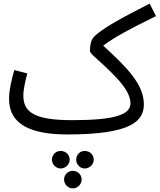

<svg xmlns="http://www.w3.org/2000/svg" viewBox="-20 -722 882 1061"><path d="M353 21C708 21 775 -54 775 -146C775 -257 679 -352 550 -470C615 -517 685 -556 842 -633L807 -702C664 -629 541 -564 498 -517C483 -501 477 -471 477 -440C477 -423 541 -380 618 -298C679 -235 701 -188 701 -151C701 -89 617 -58 379 -58C169 -58 109 -102 109 -195C109 -232 123 -287 131 -316L59 -335C45 -285 30 -226 30 -175C30 -31 156 21 353 21ZM448 209C476 209 498 186 498 160C498 133 476 112 448 112C422 112 401 133 401 160C401 186 422 209 448 209ZM315 209C343 209 365 186 365 160C365 133 343 112 315 112C289 112 267 133 267 160C267 186 289 209 315 209ZM382 319C410 319 431 296 431 270C431 243 410 222 382 222C356 222 334 243 334 270C334 296 356 319 382 319Z"/></svg>

Font: Noto Sans Arabic SemCond
Style: Regular
Weight: 400
Width: 4
Designer: Monotype Design Team, Nadine Chahine, Nizar Qandah and Khaled Hosny
Foundry: Monotype Imaging Inc.
Version: Version 2.012